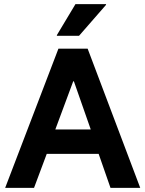

<svg xmlns="http://www.w3.org/2000/svg" viewBox="-20 -911 705 931"><path d="M5 0 263.3 -675H405L660 0H515.8L458.3 -165H206.7L145 0ZM248.3 -283.3H420L338.3 -516.7H335ZM255.8 -737.5V-740.8L345.8 -890.8H494.2V-887.5L363.3 -737.5Z"/></svg>

Font: Funnel Sans Light
Style: Bold
Weight: 700
Version: Version 1.000